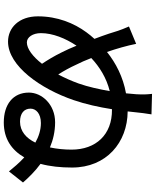

<svg xmlns="http://www.w3.org/2000/svg" viewBox="78 -904 843 1040"><g transform="rotate(90 500.0 -384.5)"><path d="M640 -71C594 -71 569 -93 569 -128C569 -157 595 -184 647 -184C685 -184 721 -172 753 -154C729 -104 691 -71 640 -71ZM433 -389C419 -350 402 -312 384 -278C365 -307 347 -340 330 -377C319 -398 307 -426 295 -457C343 -502 402 -539 474 -557C464 -500 451 -440 433 -389ZM210 -108C182 -108 160 -140 160 -184C160 -248 188 -317 228 -377C240 -348 252 -320 264 -297C284 -256 306 -220 326 -190C287 -140 245 -108 210 -108ZM589 -700C591 -719 595 -755 600 -783L489 -786C492 -757 493 -739 491 -701C490 -684 488 -665 486 -645C397 -629 322 -590 262 -542C244 -594 228 -650 218 -700L124 -661C145 -613 152 -588 163 -552C171 -529 180 -502 191 -474C178 -460 166 -445 155 -430C106 -363 69 -274 69 -168C69 -65 131 -6 206 -6C338 -6 462 -183 523 -362C545 -426 561 -499 572 -569H575C710 -570 791 -482 791 -350C791 -310 787 -270 779 -233C739 -250 693 -261 643 -261C547 -261 482 -190 482 -119C482 -33 546 17 644 17C732 17 793 -25 833 -94C864 -66 889 -35 909 -11L969 -87C943 -117 909 -152 868 -182C882 -233 888 -291 888 -353C888 -539 752 -653 584 -654Z"/></g></svg>

Font: Source Han Sans KR Medium
Style: Regular
Weight: 500
Designer: Ryoko NISHIZUKA (kana & ideographs); Paul D. Hunt (Latin, Greek & Cyrillic); Wenlong ZHANG (bopomofo); Sandoll Communica
Foundry: Adobe Systems Incorporated
Version: Version 1.001;PS 1.001;hotconv 1.0.78;makeotf.lib2.5.61930